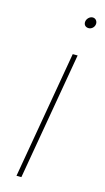

<svg xmlns="http://www.w3.org/2000/svg" viewBox="-109 -718 412 756"><g transform="rotate(15 97.0 -340.0)"><path d="M42 0H62L152 -520H132ZM166 -635C178 -635 190 -646 190 -660C190 -670 183 -680 171 -680C158 -680 146 -667 146 -654C146 -643 153 -635 166 -635Z"/></g></svg>

Font: Fixel Text 20240404 Thin
Style: Italic
Weight: 100
Width: 4
Italic angle: -10°
Designer: AlfaBravo + MacPaw
Foundry: Kyrylo Tkachov, Marchela Mozhyna, Serhii Makarenko, Maria Weinstein, Zakhar Kryvoshyya
Version: Version 1.211;Glyphs 3.2 (3225)